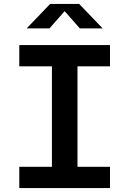

<svg xmlns="http://www.w3.org/2000/svg" viewBox="-20 -960 660 980"><path d="M78.5 0H541.5V-108.5H375.5V-621.5H541.5V-730H78.5V-621.5H245V-108.5H78.5ZM116 -815H232.5L310 -903L387.5 -815H504L384 -940H236Z"/></svg>

Font: Monaspace Neon SemiBold
Style: Regular
Weight: 600
Designer: Riley Cran & the Lettermatic Team
Foundry: Lettermatic
Version: Version 1.200 (Monaspace Neon)